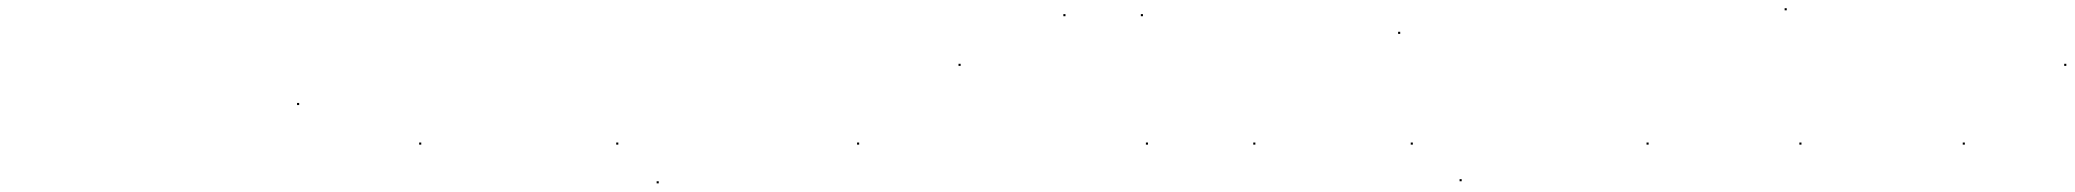

<svg xmlns="http://www.w3.org/2000/svg" viewBox="-20 -418 4928 456"><path d="M685.5 -168.5H690.5V-173.5H685.5Z M975.5 -74.5H980.5V-79.5H975.5Z M1443.5 -74.5H1448.5V-79.5H1443.5Z M1539.5 17.5H1544.5V12.5H1539.5ZM2015.5 -74.5H2020.5V-79.5H2015.5Z M2256.5 -261.5H2261.5V-266.5H2256.5Z M2701.5 -74.5H2706.5V-79.5H2701.5Z M2689.5 -379.5H2694.5V-384.5H2689.5ZM2505.5 -379.5H2510.5V-384.5H2505.5Z M2956.5 -74.5H2961.5V-79.5H2956.5Z M3330.5 -74.5H3335.5V-79.5H3330.5ZM3300.5 -337.5H3305.5V-342.5H3300.5Z M3446.5 12.5H3451.5V7.5H3446.5ZM3890.5 -74.5H3895.5V-79.5H3890.5Z M4253.5 -74.5H4258.5V-79.5H4253.5ZM4218.5 -393.5H4223.5V-398.5H4218.5Z M4641.5 -74.5H4646.5V-79.5H4641.5Z M4882.5 -261.5H4887.5V-266.5H4882.5Z"/></svg>

Font: FRB American Cursive Just Endings
Style: Italic
Weight: 400
Italic angle: -25°
Version: Version 2.0;Modular Font Editor K font №1